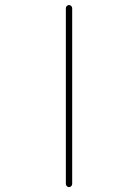

<svg xmlns="http://www.w3.org/2000/svg" viewBox="-20 -773 540 770"><path d="M244.1 -35.2V-740.2Q244.1 -745.1 248 -749Q252 -752.9 256.8 -752.9Q261.7 -752.9 265.6 -749Q269.5 -745.1 269.5 -740.2V-35.2Q269.5 -30.3 265.6 -26.4Q261.7 -22.5 256.8 -22.5Q252 -22.5 248 -26.4Q244.1 -30.3 244.1 -35.2Z"/></svg>

Font: Rounded-X Mgen+ 1mn thin
Style: Regular
Weight: 100
Designer: [Source Han Sans]
Ryoko NISHIZUKA  (kana & ideographs); Paul D. Hunt (Latin, Greek & Cyrillic); Wenlong ZHANG  (bopomofo
Version: Version 1.059.20150602